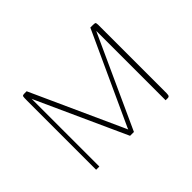

<svg xmlns="http://www.w3.org/2000/svg" viewBox="-95 -652 844 844"><g transform="rotate(-45 326.5 -230.0)"><path d="M98 0V-428Q98 -451 99.5 -455.5Q101 -460 113 -460H126L321 -30L323 -25L324 -28L326 -33L522 -460H536Q547 -460 551 -458.5Q555 -457 555 -443V-19Q555 -12 554 -8Q553 -4 550.5 -2Q548 0 543 0H530V-431L527 -425L333 0H309L120 -416L118 -421V0Z"/></g></svg>

Font: Genos Thin Thin
Style: Regular
Weight: 250
Version: Version 1.010